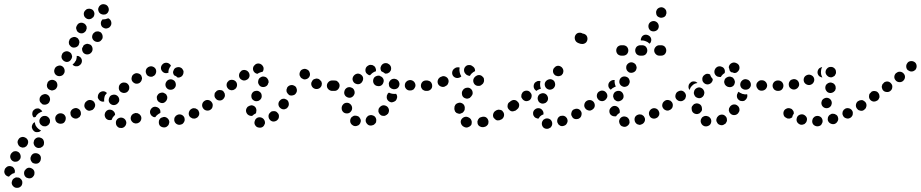

<svg xmlns="http://www.w3.org/2000/svg" viewBox="-152 -582 4416 921"><path d="M-45 291Q-45 286 -48 282Q-50 278 -54 275Q-58 271 -62 270Q-67 269 -72 269Q-72 269 -73 269Q-78 269 -82 272Q-86 274 -90 278Q-93 282 -94 286Q-96 291 -96 296Q-95 306 -87 313Q-79 320 -69 319Q-68 319 -67 319Q-57 318 -50 310Q-44 302 -45 291ZM13 242Q12 237 9 233Q6 229 2 227Q-7 221 -17 223Q-27 226 -32 235H-33Q-38 244 -36 254Q-34 264 -25 270Q-21 272 -16 273Q-11 274 -6 273Q-1 272 3 269Q7 266 9 262L10 261Q13 257 13 252Q14 247 13 242ZM-131 236 -130 235Q-130 230 -127 226Q-124 222 -120 219Q-116 216 -111 215Q-106 214 -101 215Q-97 216 -92 218Q-88 221 -85 225Q-83 229 -81 234Q-80 239 -81 244V245Q-82 246 -82 246Q-82 247 -82 248Q-87 249 -92 251Q-100 256 -107 263Q-108 264 -108 265Q-109 265 -109 265Q-110 265 -111 265Q-121 263 -127 255Q-133 246 -131 236ZM27 154Q17 151 8 155Q-1 160 -4 170L-5 171Q-6 176 -6 181Q-5 186 -3 190Q0 195 3 198Q7 201 12 202Q22 205 31 201Q40 196 43 186V185Q46 175 42 166Q37 157 27 154ZM-90 191Q-85 194 -80 194Q-75 194 -71 193Q-66 192 -62 188Q-58 185 -56 181L-55 180Q-51 171 -54 161Q-57 151 -66 146Q-70 144 -75 143Q-80 143 -85 144Q-90 146 -93 149Q-97 152 -100 157Q-105 167 -102 176Q-99 186 -90 191ZM54 86Q50 82 46 80Q41 78 37 77Q26 76 18 83Q10 90 10 100L9 101Q9 111 15 119Q22 127 32 128Q37 128 42 127Q47 125 51 122Q54 119 57 115Q59 110 59 105V104Q60 99 58 95Q57 90 54 86ZM-54 123Q-50 125 -45 126Q-40 126 -35 125Q-30 123 -26 120Q-23 117 -20 112V111Q-15 102 -18 92Q-22 82 -31 78Q-40 73 -50 76Q-60 79 -64 88L-65 89Q-70 99 -66 108Q-63 118 -54 123ZM45 44Q43 46 40 48Q38 50 34 51Q30 52 25 52Q20 52 15 50Q11 47 8 44Q4 40 3 35L2 34Q-1 25 3 17Q6 8 15 4Q16 13 19 20Q24 29 31 35Q38 41 45 44ZM82 15Q85 11 87 7Q88 2 88 -3Q87 -13 79 -20Q71 -27 61 -26H60Q49 -25 43 -17Q36 -9 37 1Q37 6 40 11Q42 15 46 18Q50 21 54 23Q59 24 64 24H65Q70 24 74 21Q79 19 82 15ZM160 -1Q163 -5 163 -10Q164 -15 163 -20Q160 -30 152 -35Q143 -40 133 -38H132Q122 -35 116 -26Q111 -17 114 -7Q116 3 125 8Q134 13 144 11H145Q150 10 154 7Q158 4 160 -1ZM235 -30Q237 -34 236 -39Q236 -44 234 -49Q230 -58 220 -62Q211 -66 201 -61H200Q196 -59 192 -55Q189 -52 187 -47Q185 -43 186 -38Q186 -33 188 -28Q192 -19 202 -15Q211 -11 221 -15L222 -16Q226 -18 230 -21Q233 -25 235 -30ZM3 -32Q2 -40 5 -48L6 -49Q8 -53 12 -56Q16 -59 20 -61Q25 -62 30 -62Q35 -62 39 -59Q43 -57 46 -54Q49 -51 51 -47Q46 -46 41 -43Q32 -39 26 -32Q21 -27 19 -21Q15 -20 11 -19Q10 -19 10 -19Q4 -24 3 -32ZM303 -72Q304 -77 303 -82Q302 -87 299 -91Q293 -99 283 -101Q273 -103 264 -97L263 -96Q255 -91 253 -80Q251 -70 257 -62Q260 -58 264 -55Q268 -52 273 -51Q278 -50 283 -52Q288 -53 292 -55L293 -56Q297 -59 299 -63Q302 -67 303 -72ZM39 -97Q40 -92 44 -89Q47 -85 51 -82Q61 -78 70 -81Q80 -84 85 -93V-94Q90 -103 87 -113Q84 -123 75 -128Q65 -133 56 -129Q46 -126 41 -117L40 -116Q38 -112 38 -107Q37 -102 39 -97ZM76 -185V-184Q71 -175 74 -165Q77 -155 87 -151Q91 -149 96 -148Q101 -148 106 -150Q110 -151 114 -154Q118 -157 120 -162L121 -163Q125 -172 122 -182Q119 -192 110 -196Q101 -201 91 -198Q81 -195 76 -186ZM122 -219Q131 -215 141 -218Q151 -221 155 -230L156 -231Q160 -240 157 -250Q154 -260 145 -265Q136 -270 126 -266Q116 -263 111 -254V-253Q106 -244 109 -234Q112 -224 122 -219ZM234 -272H233Q226 -264 216 -264Q206 -263 198 -270Q198 -271 197 -271Q197 -272 196 -272Q198 -273 199 -275Q206 -280 210 -289H211Q215 -297 216 -307Q216 -310 216 -314Q221 -314 225 -313Q229 -311 233 -308Q241 -300 241 -290Q241 -280 234 -272ZM157 -288Q166 -283 176 -286Q186 -290 190 -299L191 -300Q193 -304 194 -309Q194 -314 192 -319Q191 -323 188 -327Q184 -331 180 -333Q171 -338 161 -335Q151 -332 146 -323V-322Q141 -312 144 -303Q148 -293 157 -288ZM284 -366Q280 -369 275 -370Q270 -372 265 -372Q260 -371 256 -369Q252 -367 248 -363Q247 -360 246 -358V-357Q244 -354 242 -352Q241 -345 243 -338Q245 -331 250 -327Q258 -320 269 -321Q279 -322 286 -330Q293 -338 292 -349Q291 -359 284 -366ZM179 -371Q181 -366 184 -363Q187 -359 192 -356Q201 -352 211 -355Q221 -358 226 -367V-368Q228 -373 229 -378Q229 -382 228 -387Q226 -392 223 -396Q220 -400 215 -402Q206 -407 196 -403Q186 -400 181 -391V-390Q179 -386 178 -381Q178 -376 179 -371ZM340 -410Q340 -415 337 -419Q335 -424 331 -427Q327 -429 322 -431Q317 -432 312 -431Q307 -431 303 -428Q299 -425 296 -422L295 -421Q289 -412 290 -402Q292 -392 300 -386Q308 -380 319 -381Q329 -382 335 -391L336 -392Q339 -395 340 -400Q341 -405 340 -410ZM215 -440Q216 -435 219 -431Q223 -427 227 -425Q236 -420 246 -423Q256 -427 261 -436V-437Q263 -441 264 -446Q264 -451 263 -456Q261 -460 258 -464Q255 -468 250 -470Q241 -475 231 -472Q221 -469 217 -459H216Q214 -454 213 -449Q213 -444 215 -440ZM368 -494Q368 -494 367 -494Q367 -494 367 -494Q365 -493 363 -493Q354 -489 344 -489Q342 -489 340 -489Q339 -488 337 -486Q336 -484 335 -482L334 -481Q330 -472 333 -462Q336 -452 346 -448Q355 -443 365 -447Q375 -450 379 -459L380 -460Q384 -469 381 -479Q378 -489 368 -494ZM259 -496Q267 -489 277 -490Q287 -491 294 -499H295Q301 -507 301 -517Q300 -528 292 -535Q288 -538 283 -539Q279 -541 274 -540Q269 -540 264 -538Q260 -535 257 -532L256 -531Q249 -523 250 -513Q251 -502 259 -496ZM334 -560Q339 -562 344 -562Q349 -562 353 -560Q354 -560 355 -560Q359 -558 363 -554Q366 -551 368 -546Q370 -541 370 -536Q370 -531 368 -527Q366 -522 363 -519Q359 -515 354 -513Q350 -512 345 -512Q340 -512 335 -514Q335 -514 335 -514Q331 -515 328 -518Q324 -521 322 -525Q321 -530 319 -534Q319 -537 319 -540Q320 -543 321 -546Q323 -551 326 -554Q330 -558 334 -560Z M447 24Q451 20 452 16Q454 11 454 6Q453 -4 446 -11Q438 -18 428 -18H427Q417 -17 410 -10Q403 -2 404 8Q404 13 406 18Q408 22 412 26Q415 29 420 31Q425 32 430 32Q435 32 439 30Q444 28 447 24ZM651 23Q655 20 657 16Q659 11 660 6Q661 -4 654 -12Q647 -20 637 -21H636Q631 -21 627 -19Q622 -18 618 -15Q614 -11 612 -7Q610 -3 610 2Q609 13 615 21Q622 28 632 29H633Q638 30 643 28Q647 27 651 23ZM731 3Q734 -2 734 -7Q734 -12 733 -16Q730 -26 720 -31Q711 -35 701 -32Q696 -30 692 -27Q689 -24 686 -19Q684 -15 684 -10Q683 -5 685 0Q688 9 697 14Q707 19 717 15Q722 14 725 11Q729 7 731 3ZM523 -27Q520 -31 517 -34Q513 -37 508 -39Q503 -40 498 -40Q493 -39 489 -37Q479 -32 476 -22Q473 -12 478 -3Q481 2 485 5Q488 8 493 9Q498 11 503 10Q508 10 512 7H513Q522 2 525 -8Q528 -18 523 -27ZM350 -30Q350 -35 352 -40Q353 -44 357 -48Q360 -52 365 -54Q369 -56 374 -56Q385 -56 392 -49Q400 -42 400 -32Q400 -32 400 -31Q400 -31 400 -31Q397 -28 394 -25Q387 -18 384 -8Q383 -8 383 -7Q382 -6 380 -6Q378 -6 376 -6Q366 -5 358 -12Q351 -19 350 -30ZM803 -30Q804 -35 804 -40Q803 -45 801 -49Q799 -54 795 -57Q791 -60 786 -62Q782 -63 777 -63Q772 -63 767 -60Q758 -55 755 -46Q751 -36 756 -26Q758 -22 762 -19Q766 -16 771 -14Q775 -13 780 -13Q785 -13 790 -16Q795 -18 798 -22Q801 -26 803 -30ZM572 -31Q569 -35 568 -40Q567 -45 568 -50Q571 -60 579 -66Q588 -72 598 -69Q603 -68 607 -65Q611 -63 614 -58Q617 -54 617 -50Q618 -45 617 -40Q610 -37 604 -32Q597 -27 593 -20Q592 -20 590 -20Q589 -20 587 -20Q583 -21 579 -24Q574 -27 572 -31ZM864 -91Q861 -95 857 -98Q853 -101 848 -101Q843 -102 838 -101Q833 -100 829 -97Q821 -91 819 -81Q817 -71 823 -62Q826 -58 830 -55Q834 -53 839 -52Q844 -51 849 -52Q854 -53 858 -56Q867 -62 868 -73Q870 -83 864 -91ZM293 -57H294Q298 -60 300 -64Q303 -68 304 -73Q305 -78 304 -83Q303 -87 300 -92Q294 -100 284 -102Q274 -104 265 -98Q261 -95 258 -90Q255 -86 254 -81Q254 -76 255 -72Q256 -67 258 -63Q264 -54 275 -52Q285 -51 293 -56ZM382 -81Q391 -76 401 -79Q411 -82 416 -91H417Q422 -100 419 -110Q416 -120 407 -125Q398 -130 388 -127Q378 -125 373 -116V-115Q368 -106 370 -96Q373 -86 382 -81ZM601 -107Q602 -102 605 -98Q608 -94 612 -92Q621 -86 631 -88Q641 -91 646 -100H647Q649 -104 650 -109Q651 -114 650 -119Q648 -124 646 -128Q643 -132 638 -134Q630 -140 620 -137Q609 -135 604 -126Q601 -122 600 -117Q600 -112 601 -107ZM346 -144Q337 -145 329 -140Q324 -137 322 -133Q319 -129 318 -124Q317 -120 317 -115Q318 -110 321 -106Q325 -99 333 -96Q340 -93 348 -95Q347 -102 348 -110Q349 -119 353 -127H354Q357 -132 361 -136Q354 -143 346 -144ZM424 -144Q431 -137 442 -136Q452 -136 460 -142V-143Q468 -150 468 -160Q469 -170 462 -178Q455 -186 444 -186Q434 -187 426 -180Q418 -173 418 -162Q417 -152 424 -144ZM653 -155Q661 -150 672 -152Q682 -154 687 -162L688 -163Q693 -171 691 -181Q689 -192 681 -197Q672 -203 662 -201Q652 -199 646 -190Q640 -181 642 -171Q644 -161 653 -155ZM482 -193Q488 -184 498 -181Q508 -179 517 -184Q521 -187 524 -191Q527 -195 528 -200Q530 -205 529 -209Q528 -214 526 -219Q520 -228 510 -230Q500 -233 491 -227Q482 -222 480 -212Q477 -202 482 -193ZM682 -247V-248Q687 -257 697 -259Q707 -262 716 -257Q720 -255 723 -251Q726 -247 728 -242Q729 -238 728 -233Q728 -228 725 -223Q722 -216 715 -213Q708 -209 700 -210Q697 -213 693 -216Q688 -219 683 -221Q679 -227 678 -234Q678 -241 682 -247ZM549 -249Q547 -244 547 -239Q547 -235 549 -230Q552 -220 562 -216Q571 -212 581 -215V-216Q591 -219 595 -229Q599 -238 596 -248Q592 -258 582 -262Q573 -266 563 -262Q558 -260 555 -257Q551 -254 549 -249ZM646 -231H645Q635 -231 628 -238Q620 -246 620 -256Q620 -266 628 -274Q635 -281 645 -281H646Q653 -281 659 -277Q665 -273 668 -267Q665 -263 662 -258Q657 -250 656 -241Q656 -237 656 -233Q653 -232 651 -232Q648 -231 646 -231Z M1109 26Q1113 23 1115 19Q1118 14 1119 10Q1120 -1 1114 -9Q1108 -17 1098 -19Q1093 -20 1088 -19Q1083 -18 1079 -15Q1075 -12 1072 -7Q1070 -3 1069 2Q1067 12 1073 20Q1079 29 1090 30Q1095 31 1100 30Q1105 29 1109 26ZM1179 -41Q1176 -45 1172 -47Q1167 -49 1162 -49Q1157 -49 1152 -48Q1148 -46 1144 -42Q1136 -35 1136 -25Q1136 -14 1143 -7Q1146 -3 1151 -1Q1155 1 1160 1Q1165 1 1170 -1Q1174 -2 1178 -6Q1186 -13 1186 -23Q1187 -34 1179 -41ZM1028 -50V-51Q1028 -56 1030 -61Q1032 -65 1035 -69Q1039 -72 1043 -74Q1048 -76 1053 -77Q1063 -77 1071 -70Q1078 -63 1078 -52Q1078 -48 1077 -45Q1077 -41 1075 -38Q1070 -36 1066 -33Q1062 -30 1059 -27Q1058 -26 1056 -26Q1055 -26 1054 -26Q1044 -26 1036 -33Q1029 -40 1028 -50ZM864 -91Q858 -100 848 -102Q838 -104 829 -98Q820 -92 818 -82Q816 -72 822 -63Q828 -54 838 -52Q848 -50 857 -56V-57Q866 -62 868 -73Q870 -83 864 -91ZM1223 -104Q1218 -107 1214 -108Q1209 -109 1204 -108Q1199 -107 1195 -104Q1191 -101 1188 -97Q1182 -88 1184 -78Q1186 -68 1195 -62Q1199 -59 1204 -58Q1209 -57 1214 -58Q1218 -59 1223 -62Q1227 -65 1229 -69L1230 -70Q1235 -78 1233 -88Q1231 -99 1223 -104ZM1064 -101Q1068 -98 1073 -97Q1077 -96 1082 -97Q1087 -97 1091 -100Q1096 -103 1099 -107Q1105 -115 1103 -126Q1102 -136 1093 -142Q1085 -148 1075 -146Q1064 -145 1058 -136Q1052 -127 1054 -117Q1055 -107 1064 -101ZM927 -124Q927 -128 926 -133Q924 -138 921 -142Q918 -146 914 -148Q909 -150 904 -150Q899 -151 894 -149Q890 -148 886 -145V-144Q882 -141 879 -137Q877 -132 877 -127Q876 -122 878 -117Q879 -113 883 -109Q889 -101 900 -100Q910 -99 918 -106Q922 -110 924 -114Q927 -119 927 -124ZM1271 -156Q1270 -161 1267 -165Q1264 -169 1259 -171Q1250 -176 1240 -173Q1230 -170 1225 -161V-160Q1223 -156 1222 -151Q1222 -146 1223 -141Q1225 -137 1228 -133Q1231 -129 1235 -126Q1244 -122 1254 -125Q1264 -127 1269 -137Q1272 -141 1272 -146Q1273 -151 1271 -156ZM1467 -171Q1467 -176 1465 -181Q1463 -185 1460 -189Q1456 -192 1452 -194Q1447 -196 1442 -196H1441Q1431 -196 1424 -189Q1416 -181 1416 -171Q1416 -166 1418 -161Q1420 -157 1424 -153Q1427 -150 1432 -148Q1436 -146 1441 -146H1442Q1452 -146 1460 -153Q1467 -161 1467 -171ZM980 -190Q973 -198 963 -199Q952 -200 944 -194V-193Q936 -187 935 -177Q934 -166 941 -158Q944 -154 948 -152Q953 -150 957 -149Q962 -149 967 -150Q972 -152 976 -155Q984 -162 985 -172Q986 -182 980 -190ZM1391 -173Q1392 -178 1392 -183Q1391 -187 1389 -192Q1386 -196 1382 -199Q1379 -203 1374 -204H1373Q1369 -206 1364 -205Q1359 -204 1354 -202Q1350 -200 1347 -196Q1344 -192 1342 -187Q1339 -177 1344 -168Q1349 -159 1359 -156Q1369 -153 1379 -158Q1388 -163 1391 -173ZM1105 -165Q1115 -163 1124 -168Q1133 -173 1135 -184H1136Q1137 -189 1136 -194Q1135 -199 1132 -203Q1130 -207 1126 -210Q1122 -213 1117 -214Q1107 -217 1098 -211Q1089 -206 1087 -196V-195Q1084 -185 1090 -176Q1095 -167 1105 -165ZM1040 -236Q1034 -244 1024 -246Q1014 -248 1005 -242V-241Q997 -235 995 -225Q993 -215 999 -206Q1006 -198 1016 -196Q1026 -195 1034 -201H1035Q1043 -207 1045 -217Q1046 -228 1040 -236ZM1300 -204Q1304 -201 1309 -201Q1314 -201 1319 -203Q1328 -206 1333 -216Q1337 -225 1333 -235Q1330 -245 1320 -249Q1311 -254 1301 -250Q1291 -247 1287 -237Q1283 -228 1286 -218H1287Q1288 -213 1292 -209Q1295 -206 1300 -204ZM1062 -257Q1063 -262 1066 -266Q1069 -270 1073 -273Q1077 -276 1082 -277Q1087 -278 1091 -277H1092Q1097 -276 1101 -273Q1105 -271 1108 -266Q1111 -262 1112 -258Q1113 -253 1112 -248Q1112 -245 1110 -242Q1109 -239 1107 -237Q1106 -237 1104 -237Q1095 -235 1086 -230Q1084 -229 1083 -228H1082Q1072 -230 1066 -238Q1060 -247 1062 -257Z M1562 21Q1567 20 1571 16Q1574 13 1576 9Q1578 4 1579 -1Q1579 -6 1577 -11Q1575 -15 1572 -19Q1569 -23 1564 -25H1563Q1559 -27 1554 -27Q1549 -28 1544 -26Q1540 -24 1536 -21Q1532 -18 1530 -13Q1526 -4 1529 6Q1533 16 1542 20L1543 21Q1548 23 1553 23Q1558 23 1562 21ZM1652 4Q1653 -1 1653 -6Q1653 -11 1651 -15Q1647 -25 1637 -28Q1628 -32 1618 -28H1617Q1608 -23 1604 -14Q1600 -4 1604 5Q1609 15 1618 19Q1628 22 1637 18H1638Q1643 16 1646 12Q1650 9 1652 4ZM1705 -71Q1697 -77 1687 -77Q1677 -76 1670 -68L1669 -67Q1666 -64 1664 -59Q1663 -54 1663 -49Q1663 -44 1666 -40Q1668 -35 1672 -32Q1675 -29 1680 -27Q1685 -26 1690 -26Q1695 -26 1699 -29Q1704 -31 1707 -35H1708Q1714 -43 1714 -53Q1713 -64 1705 -71ZM1515 -38Q1525 -39 1531 -47Q1538 -55 1537 -65V-66Q1536 -76 1528 -83Q1520 -90 1510 -89Q1499 -88 1493 -80Q1486 -72 1487 -61V-60Q1488 -50 1496 -43Q1504 -37 1515 -38ZM1751 -107V-108Q1754 -114 1753 -121Q1752 -127 1748 -132Q1741 -131 1733 -132H1732Q1723 -133 1715 -137Q1715 -138 1714 -138Q1711 -136 1708 -133Q1706 -130 1705 -126L1704 -125Q1703 -121 1703 -116Q1703 -111 1705 -106Q1707 -102 1711 -98Q1714 -95 1719 -93Q1723 -91 1728 -91Q1733 -92 1738 -94Q1742 -96 1746 -99Q1749 -103 1751 -107ZM1515 -115Q1525 -111 1534 -115Q1544 -120 1547 -129L1548 -130Q1551 -140 1547 -149Q1543 -159 1533 -162Q1529 -164 1524 -164Q1519 -164 1514 -162Q1510 -160 1506 -156Q1503 -153 1501 -148V-147Q1497 -137 1501 -128Q1505 -119 1515 -115ZM1477 -172Q1477 -177 1475 -181Q1473 -186 1469 -189Q1466 -193 1461 -195Q1456 -196 1451 -196Q1447 -196 1442 -196Q1432 -196 1424 -189Q1417 -181 1417 -171Q1417 -166 1419 -161Q1421 -157 1424 -153Q1428 -150 1432 -148Q1437 -146 1442 -146Q1448 -146 1453 -146Q1463 -146 1470 -154Q1477 -162 1477 -172ZM1918 -171Q1918 -176 1916 -181Q1914 -185 1910 -189Q1907 -192 1902 -194Q1898 -196 1893 -196H1892Q1881 -196 1874 -189Q1867 -181 1867 -171Q1867 -166 1869 -161Q1871 -157 1874 -153Q1878 -150 1882 -148Q1887 -146 1892 -146H1893Q1903 -146 1910 -153Q1918 -161 1918 -171ZM1833 -154Q1836 -158 1838 -162Q1841 -167 1841 -172Q1841 -182 1834 -190Q1827 -197 1817 -198H1816Q1811 -198 1806 -196Q1802 -195 1798 -191Q1794 -188 1792 -183Q1790 -179 1790 -174Q1789 -164 1796 -156Q1803 -148 1814 -148H1815Q1820 -148 1824 -149Q1829 -151 1833 -154ZM1764 -176Q1765 -181 1763 -186Q1762 -190 1759 -194Q1756 -198 1751 -201Q1747 -203 1742 -204H1741Q1731 -205 1723 -199Q1715 -192 1713 -182Q1713 -177 1714 -172Q1715 -167 1718 -163Q1722 -160 1726 -157Q1730 -155 1735 -154H1736Q1746 -153 1755 -159Q1763 -166 1764 -176ZM1687 -186Q1691 -196 1686 -205Q1681 -214 1671 -217V-218Q1661 -221 1651 -216Q1642 -212 1639 -202Q1636 -192 1640 -183Q1645 -173 1655 -170H1656Q1666 -167 1675 -171Q1684 -176 1687 -186ZM1547 -185Q1551 -181 1556 -180Q1560 -178 1565 -178Q1570 -178 1575 -180Q1579 -183 1583 -186V-187Q1590 -195 1590 -205Q1590 -215 1582 -222Q1574 -229 1564 -229Q1554 -228 1547 -221L1546 -220Q1539 -212 1539 -202Q1540 -192 1547 -185ZM1606 -261Q1607 -262 1607 -262Q1611 -266 1615 -268Q1620 -271 1624 -271Q1629 -271 1634 -270Q1639 -268 1643 -265Q1648 -261 1650 -254Q1653 -247 1651 -240Q1646 -239 1641 -236Q1633 -232 1626 -224Q1625 -222 1623 -221Q1620 -221 1617 -222Q1613 -224 1611 -226Q1602 -232 1601 -242Q1600 -253 1606 -261ZM1674 -248Q1674 -249 1674 -250Q1674 -253 1673 -255Q1673 -258 1674 -260Q1675 -263 1676 -265Q1680 -274 1690 -278Q1700 -281 1709 -277L1710 -276Q1719 -272 1723 -262Q1726 -252 1722 -243Q1719 -238 1716 -235Q1712 -232 1707 -230Q1704 -229 1701 -229Q1698 -229 1695 -229Q1695 -230 1694 -230Q1687 -236 1679 -239Q1677 -240 1676 -242Q1675 -244 1675 -246Q1674 -246 1674 -247Q1674 -247 1674 -248Z M2110 14Q2111 9 2111 4Q2111 -1 2109 -5Q2107 -10 2104 -13Q2100 -17 2095 -19Q2094 -19 2093 -20Q2084 -24 2074 -20Q2065 -16 2060 -7Q2058 -2 2058 2Q2058 7 2060 12Q2062 17 2065 20Q2068 24 2073 26Q2075 27 2077 28Q2087 32 2096 27Q2106 23 2110 14ZM2189 14Q2191 10 2191 5Q2192 0 2190 -5Q2187 -15 2178 -20Q2169 -24 2159 -21L2156 -20Q2151 -19 2147 -16Q2144 -13 2141 -8Q2139 -4 2138 1Q2138 6 2139 11Q2142 21 2151 25Q2161 30 2171 27L2174 26Q2179 25 2182 22Q2186 19 2189 14ZM2263 -43Q2260 -48 2257 -51Q2253 -54 2248 -55Q2243 -56 2238 -56Q2233 -55 2229 -53L2226 -51Q2217 -46 2214 -36Q2211 -26 2216 -17Q2219 -13 2223 -10Q2226 -7 2231 -5Q2236 -4 2241 -5Q2246 -5 2250 -8L2253 -9Q2262 -14 2265 -24Q2268 -34 2263 -43ZM2031 -47Q2029 -51 2028 -56Q2027 -61 2028 -66Q2028 -68 2028 -70Q2030 -75 2032 -79Q2035 -83 2040 -86Q2044 -88 2049 -89Q2054 -90 2058 -89Q2069 -86 2074 -78Q2079 -69 2077 -59Q2077 -58 2077 -56Q2076 -52 2073 -48Q2071 -45 2068 -42Q2067 -41 2066 -41Q2062 -39 2057 -37Q2055 -36 2052 -36Q2050 -36 2047 -37Q2042 -38 2038 -40Q2034 -43 2031 -47ZM2331 -89Q2328 -93 2323 -96Q2319 -99 2314 -100Q2309 -100 2305 -99Q2300 -98 2296 -95L2293 -93Q2284 -88 2283 -77Q2281 -67 2287 -59Q2290 -55 2294 -52Q2298 -49 2303 -48Q2308 -47 2313 -49Q2317 -50 2322 -52L2324 -54Q2333 -60 2335 -71Q2336 -81 2331 -89ZM2073 -114Q2077 -111 2082 -110Q2087 -108 2092 -109Q2097 -110 2101 -112Q2105 -115 2108 -119L2110 -122Q2117 -130 2115 -140Q2114 -150 2105 -157Q2097 -163 2087 -161Q2077 -160 2070 -152L2068 -149Q2062 -141 2064 -130Q2065 -120 2073 -114ZM1921 -172Q1921 -177 1919 -181Q1917 -186 1914 -189Q1910 -193 1905 -194Q1901 -196 1896 -196Q1894 -196 1893 -196Q1883 -196 1875 -189Q1868 -181 1868 -171Q1868 -161 1875 -153Q1883 -146 1893 -146Q1895 -146 1897 -146Q1907 -146 1915 -154Q1922 -161 1921 -172ZM1998 -202Q1994 -211 1984 -215Q1974 -219 1965 -214L1962 -213Q1957 -211 1954 -207Q1950 -204 1949 -199Q1947 -195 1947 -190Q1947 -185 1949 -180Q1953 -171 1963 -167Q1973 -163 1982 -167L1985 -169Q1995 -173 1998 -183Q2002 -192 1998 -202ZM2125 -177Q2132 -170 2142 -170Q2153 -169 2160 -177L2163 -179Q2166 -182 2168 -187Q2170 -191 2170 -196Q2170 -201 2169 -206Q2167 -211 2163 -214Q2160 -218 2155 -220Q2151 -222 2146 -222Q2141 -222 2136 -220Q2132 -218 2128 -215L2126 -213Q2118 -205 2118 -195Q2118 -185 2125 -177ZM2060 -215 2058 -213Q2049 -207 2039 -208Q2029 -209 2022 -217Q2016 -225 2017 -235Q2018 -245 2026 -252L2029 -254Q2034 -258 2040 -259Q2047 -260 2053 -258Q2051 -250 2052 -242Q2053 -232 2057 -223Q2059 -220 2061 -216Q2061 -216 2061 -216Q2060 -216 2060 -215ZM2125 -253Q2123 -258 2118 -262L2115 -264Q2107 -271 2097 -270Q2087 -270 2080 -262Q2073 -254 2074 -243Q2075 -233 2083 -226L2085 -224Q2089 -221 2093 -220Q2097 -218 2102 -218Q2105 -224 2110 -229L2112 -231Q2119 -237 2127 -241Q2127 -247 2125 -253Z M2490 29Q2493 25 2495 21Q2497 16 2497 11Q2497 1 2490 -7Q2482 -14 2472 -14Q2467 -14 2462 -12Q2458 -10 2454 -7Q2451 -3 2449 1Q2447 6 2447 11Q2447 21 2454 29Q2461 36 2472 36Q2477 36 2481 34Q2486 32 2490 29ZM2569 -11Q2568 -15 2564 -19Q2561 -23 2556 -25Q2552 -27 2547 -27Q2542 -27 2537 -26Q2527 -22 2523 -13Q2519 -3 2522 6Q2524 11 2527 15Q2530 18 2535 21Q2539 23 2544 23Q2549 23 2554 21Q2564 18 2568 8Q2573 -1 2569 -11ZM2635 -48Q2632 -53 2628 -56Q2624 -59 2619 -60Q2614 -61 2609 -60Q2604 -59 2600 -57Q2591 -52 2589 -41Q2586 -31 2592 -23Q2594 -18 2598 -15Q2602 -12 2607 -11Q2612 -10 2617 -11Q2622 -11 2626 -14Q2635 -19 2637 -29Q2640 -40 2635 -48ZM2411 -22Q2408 -26 2406 -30Q2405 -35 2405 -40Q2406 -51 2414 -57Q2422 -64 2433 -63Q2443 -62 2449 -54Q2456 -46 2455 -36Q2455 -35 2455 -35Q2455 -34 2455 -33Q2455 -33 2454 -33Q2445 -30 2438 -23Q2434 -18 2431 -13Q2430 -13 2429 -13Q2429 -13 2428 -13Q2423 -14 2419 -16Q2414 -18 2411 -22ZM2696 -91Q2694 -95 2689 -98Q2685 -101 2680 -102Q2675 -102 2671 -101Q2666 -100 2662 -97H2661Q2653 -91 2651 -81Q2649 -71 2655 -63Q2658 -58 2662 -56Q2667 -53 2672 -52Q2676 -51 2681 -52Q2686 -54 2690 -56V-57Q2699 -63 2701 -73Q2702 -83 2696 -91ZM2334 -91Q2331 -95 2327 -98Q2323 -101 2318 -102Q2313 -103 2308 -102Q2303 -100 2299 -98Q2295 -95 2292 -91Q2289 -86 2288 -81Q2288 -77 2289 -72Q2290 -67 2292 -63Q2298 -54 2309 -52Q2319 -51 2327 -56V-57Q2336 -62 2338 -73Q2340 -83 2334 -91ZM2442 -87Q2446 -85 2451 -85Q2456 -85 2461 -87Q2466 -88 2469 -92Q2473 -95 2475 -100Q2479 -109 2475 -119Q2471 -129 2462 -133Q2452 -137 2443 -133Q2433 -130 2429 -120Q2425 -110 2429 -101Q2432 -91 2442 -87ZM2393 -137Q2387 -146 2377 -147Q2366 -148 2358 -142Q2354 -139 2352 -134Q2349 -130 2349 -125Q2348 -120 2349 -115Q2351 -111 2354 -107Q2360 -99 2370 -97Q2380 -96 2389 -102Q2397 -109 2398 -119Q2400 -129 2393 -137ZM2417 -188Q2421 -191 2426 -193Q2430 -194 2435 -194Q2437 -193 2438 -193Q2440 -193 2441 -192Q2440 -188 2439 -184Q2438 -174 2440 -164Q2441 -160 2443 -157Q2439 -156 2435 -154Q2427 -151 2421 -146Q2419 -148 2417 -149Q2415 -151 2413 -153Q2407 -161 2408 -171Q2409 -182 2417 -188ZM2474 -155Q2483 -150 2493 -153Q2503 -156 2508 -165Q2513 -174 2510 -184Q2508 -194 2499 -199Q2490 -204 2480 -201Q2470 -198 2464 -189Q2459 -180 2462 -170Q2465 -160 2474 -155ZM2501 -236Q2502 -231 2505 -227Q2508 -223 2512 -220Q2516 -218 2521 -217Q2526 -216 2531 -217Q2535 -218 2540 -220Q2544 -223 2546 -227H2547Q2549 -232 2550 -236Q2551 -241 2550 -246Q2549 -251 2546 -255Q2544 -259 2539 -262Q2535 -265 2530 -266Q2526 -267 2521 -266Q2516 -265 2512 -262Q2508 -259 2505 -255Q2502 -251 2501 -246Q2500 -241 2501 -236ZM2666 -396Q2666 -386 2659 -378Q2651 -371 2641 -371Q2633 -371 2626 -374Q2619 -376 2613 -381Q2606 -388 2605 -398Q2604 -408 2610 -416Q2616 -424 2626 -425Q2635 -426 2643 -421Q2653 -420 2660 -413Q2666 -406 2666 -396Z M2868 6Q2868 1 2867 -4Q2866 -9 2863 -13Q2860 -17 2856 -20Q2852 -22 2847 -23Q2837 -25 2828 -19Q2820 -13 2818 -3Q2817 2 2819 7Q2820 12 2823 16Q2825 20 2830 23Q2834 25 2839 26Q2849 28 2857 22Q2866 16 2868 6ZM2941 -16Q2939 -21 2936 -25Q2933 -28 2928 -31Q2924 -33 2919 -33Q2914 -34 2909 -32Q2899 -29 2894 -20Q2890 -11 2893 -1Q2894 4 2898 8Q2901 12 2905 14Q2910 16 2915 17Q2920 17 2924 15Q2934 12 2939 3Q2944 -6 2941 -16ZM2997 -16Q3002 -18 3005 -22Q3008 -26 3010 -30Q3011 -35 3011 -40Q3010 -45 3008 -49Q3003 -59 2993 -62Q2983 -65 2974 -60Q2970 -58 2967 -54Q2963 -50 2962 -45Q2960 -41 2961 -36Q2961 -31 2964 -26Q2968 -17 2978 -14Q2988 -11 2997 -16ZM2771 -49Q2771 -54 2773 -58Q2775 -63 2779 -66Q2782 -70 2787 -72Q2791 -74 2796 -74Q2801 -74 2806 -72Q2810 -70 2814 -66Q2817 -63 2819 -58Q2821 -53 2821 -49V-48Q2821 -46 2821 -44Q2820 -42 2820 -40Q2817 -39 2815 -37Q2808 -32 2803 -24Q2801 -24 2800 -24Q2798 -24 2796 -24Q2786 -24 2778 -31Q2771 -38 2771 -49ZM3070 -91Q3067 -95 3063 -98Q3059 -101 3054 -102Q3049 -102 3044 -101Q3040 -100 3036 -97H3035Q3027 -91 3025 -81Q3023 -71 3029 -63Q3032 -58 3036 -56Q3041 -53 3045 -52Q3050 -51 3055 -52Q3060 -54 3064 -56Q3073 -62 3074 -73Q3076 -83 3070 -91ZM2697 -91Q2691 -100 2680 -102Q2670 -103 2662 -98Q2653 -92 2651 -81Q2650 -71 2655 -63Q2658 -59 2663 -56Q2667 -53 2672 -52Q2677 -52 2681 -53Q2686 -54 2690 -56V-57Q2699 -62 2701 -73Q2702 -83 2697 -91ZM2790 -129Q2789 -124 2789 -119Q2790 -114 2792 -110Q2794 -105 2798 -102Q2802 -99 2806 -97Q2816 -94 2825 -99Q2834 -103 2838 -112Q2841 -122 2837 -131Q2833 -141 2823 -145Q2813 -148 2804 -144Q2794 -140 2791 -130Q2791 -130 2791 -129Q2791 -129 2790 -129ZM2761 -117Q2762 -122 2761 -127Q2760 -132 2757 -136Q2751 -145 2741 -147Q2731 -149 2722 -143Q2722 -143 2721 -142Q2721 -142 2720 -142Q2712 -135 2711 -125Q2710 -114 2717 -106Q2723 -98 2734 -97Q2744 -96 2752 -103Q2755 -106 2757 -109Q2760 -113 2761 -117ZM2773 -190Q2778 -195 2784 -197Q2790 -199 2797 -198Q2796 -195 2796 -193Q2796 -183 2799 -174Q2800 -170 2802 -167Q2798 -166 2795 -164Q2786 -160 2779 -153Q2778 -152 2778 -152Q2777 -153 2776 -153Q2775 -154 2774 -155Q2766 -162 2766 -173Q2766 -183 2773 -190ZM2821 -201Q2817 -191 2820 -182Q2824 -172 2833 -168Q2842 -163 2852 -167Q2862 -170 2866 -180Q2871 -189 2867 -199Q2864 -209 2854 -213Q2845 -217 2835 -214Q2825 -210 2821 -201ZM2853 -250Q2854 -245 2858 -241Q2861 -238 2865 -235Q2874 -231 2884 -234Q2894 -237 2899 -246Q2901 -251 2902 -256Q2902 -261 2900 -266Q2899 -270 2896 -274Q2892 -278 2888 -280Q2879 -285 2869 -282Q2859 -278 2854 -269Q2852 -265 2852 -260Q2851 -255 2853 -250ZM2862 -340Q2862 -350 2855 -358Q2847 -365 2837 -365H2829Q2819 -365 2811 -358Q2804 -350 2804 -340Q2804 -330 2811 -322Q2819 -315 2829 -315H2837Q2847 -315 2855 -322Q2862 -330 2862 -340ZM2953 -340Q2953 -350 2946 -358Q2939 -365 2928 -365H2920Q2910 -365 2902 -358Q2895 -350 2895 -340Q2895 -330 2902 -322Q2910 -315 2920 -315H2928Q2939 -315 2946 -322Q2953 -330 2953 -340ZM3044 -340Q3044 -350 3037 -358Q3030 -365 3019 -365H3011Q3001 -365 2994 -358Q2986 -350 2986 -340Q2986 -330 2994 -322Q3001 -315 3011 -315H3019Q3030 -315 3037 -322Q3044 -330 3044 -340ZM2925 -402V-403Q2930 -412 2940 -415Q2950 -417 2959 -412Q2968 -407 2971 -398Q2974 -388 2969 -379V-378Q2968 -377 2966 -375Q2965 -373 2963 -372Q2963 -373 2962 -374Q2955 -381 2946 -384Q2937 -388 2928 -388H2922Q2922 -391 2922 -395Q2923 -399 2925 -402ZM2969 -435Q2978 -430 2988 -432Q2998 -434 3004 -442Q3004 -443 3005 -443Q3005 -444 3005 -444Q3010 -453 3007 -463Q3004 -473 2995 -478Q2986 -483 2976 -480Q2966 -477 2961 -468Q2957 -460 2959 -450Q2961 -441 2969 -435ZM2996 -515Q2997 -510 3000 -506Q3003 -502 3008 -500Q3017 -495 3027 -498Q3037 -500 3042 -509V-510Q3044 -514 3045 -519Q3045 -524 3044 -529Q3043 -533 3040 -537Q3037 -541 3032 -544Q3023 -549 3013 -546Q3003 -543 2998 -534Q2996 -530 2995 -525Q2995 -520 2996 -515Z M3258 9Q3260 4 3260 -1Q3260 -6 3258 -11Q3256 -15 3252 -19Q3249 -22 3244 -24Q3244 -24 3243 -24Q3239 -26 3234 -26Q3229 -26 3224 -24Q3220 -22 3216 -19Q3213 -15 3211 -11Q3207 -1 3211 8Q3215 18 3224 22Q3225 22 3226 23Q3236 26 3245 22Q3255 18 3258 9ZM3334 1Q3336 -4 3335 -8Q3335 -13 3333 -18Q3328 -27 3319 -31Q3309 -34 3300 -30L3298 -29Q3294 -27 3291 -23Q3287 -19 3286 -15Q3284 -10 3284 -5Q3284 0 3287 4Q3291 14 3301 17Q3311 21 3320 16L3321 15Q3326 13 3329 10Q3332 6 3334 1ZM3395 -58Q3395 -63 3392 -68Q3390 -72 3386 -75Q3378 -82 3368 -81Q3358 -80 3351 -72L3350 -71Q3347 -67 3345 -62Q3344 -57 3344 -52Q3345 -48 3347 -43Q3350 -39 3353 -36Q3361 -29 3372 -30Q3382 -31 3389 -39V-40Q3393 -44 3394 -48Q3396 -53 3395 -58ZM3194 -35Q3199 -36 3203 -38Q3207 -41 3210 -45Q3213 -48 3215 -53Q3216 -58 3215 -63V-64Q3214 -75 3206 -81Q3197 -87 3187 -86Q3182 -85 3178 -83Q3174 -80 3171 -76Q3167 -72 3166 -68Q3165 -63 3166 -58V-57Q3167 -46 3175 -40Q3183 -34 3194 -35ZM3071 -92Q3068 -96 3064 -99Q3060 -101 3055 -102Q3050 -103 3045 -102Q3041 -101 3036 -98V-97Q3027 -92 3025 -81Q3024 -71 3030 -63Q3035 -54 3046 -52Q3056 -51 3064 -57H3065Q3074 -63 3075 -73Q3077 -83 3071 -92ZM3138 -118Q3139 -123 3138 -127Q3137 -132 3134 -136Q3128 -145 3118 -147Q3107 -148 3099 -142H3098Q3090 -136 3088 -125Q3086 -115 3092 -107Q3095 -103 3100 -100Q3104 -97 3109 -97Q3114 -96 3118 -97Q3123 -98 3127 -101L3128 -102Q3132 -104 3135 -109Q3137 -113 3138 -118ZM3432 -114V-115Q3433 -119 3433 -122Q3433 -126 3432 -130Q3426 -129 3420 -129L3419 -130Q3410 -130 3402 -135Q3396 -137 3391 -142Q3389 -140 3387 -137Q3386 -134 3385 -131H3384V-130Q3381 -120 3385 -111Q3390 -102 3400 -98Q3404 -97 3409 -97Q3414 -97 3419 -99Q3423 -102 3426 -105Q3430 -109 3431 -114ZM3193 -113Q3197 -111 3202 -111Q3207 -111 3212 -113Q3216 -116 3220 -119Q3223 -123 3225 -127V-129Q3229 -138 3224 -148Q3220 -157 3210 -161Q3201 -165 3191 -160Q3182 -156 3178 -146V-145Q3174 -135 3179 -126Q3183 -116 3193 -113ZM3598 -153Q3601 -157 3603 -161Q3605 -166 3605 -171Q3605 -181 3598 -189Q3591 -196 3580 -196H3579Q3574 -196 3569 -194Q3565 -192 3561 -189Q3558 -185 3556 -181Q3554 -176 3554 -171Q3554 -166 3556 -161Q3558 -157 3561 -153Q3565 -150 3569 -148Q3574 -146 3579 -146H3580Q3585 -146 3590 -148Q3594 -150 3598 -153ZM3528 -171Q3528 -176 3526 -181Q3524 -186 3521 -189Q3517 -193 3513 -195Q3508 -197 3503 -197H3502Q3492 -198 3484 -190Q3476 -183 3476 -173Q3476 -168 3478 -163Q3480 -159 3483 -155Q3486 -151 3491 -149Q3495 -147 3500 -147H3502Q3512 -147 3520 -154Q3527 -161 3528 -171ZM3182 -181Q3188 -183 3194 -184Q3191 -187 3187 -189Q3184 -191 3180 -191Q3175 -192 3170 -191Q3165 -190 3161 -187V-186Q3152 -180 3151 -170Q3149 -160 3155 -152Q3155 -151 3155 -151Q3156 -151 3156 -150Q3156 -152 3157 -153V-154Q3160 -163 3166 -169Q3173 -177 3182 -181ZM3450 -174Q3450 -179 3449 -184Q3447 -189 3444 -193Q3441 -196 3437 -199Q3432 -201 3427 -202H3426Q3416 -203 3408 -196Q3400 -189 3399 -179Q3398 -174 3400 -169Q3401 -165 3404 -161Q3407 -157 3412 -155Q3416 -152 3421 -152H3423Q3433 -151 3441 -157Q3449 -164 3450 -174ZM3372 -182Q3374 -187 3373 -192Q3372 -197 3370 -201Q3367 -206 3364 -209Q3360 -212 3355 -213L3353 -214Q3344 -216 3335 -211Q3325 -206 3323 -196Q3321 -191 3322 -186Q3323 -181 3325 -177Q3328 -173 3331 -170Q3335 -167 3340 -165H3342Q3352 -162 3361 -167Q3370 -172 3372 -182ZM3225 -184Q3232 -177 3243 -177Q3253 -178 3260 -185L3261 -186Q3264 -190 3266 -194Q3267 -198 3267 -203Q3261 -209 3257 -217Q3255 -221 3254 -225Q3246 -229 3238 -228Q3230 -226 3224 -220L3223 -219Q3216 -211 3217 -201Q3217 -191 3225 -184ZM3276 -246Q3277 -247 3277 -248Q3279 -253 3282 -256Q3286 -260 3290 -262Q3295 -264 3300 -264Q3305 -264 3309 -262Q3319 -259 3323 -250Q3327 -241 3324 -231Q3324 -231 3323 -231Q3315 -226 3309 -218Q3307 -216 3306 -213Q3302 -212 3299 -213Q3295 -213 3292 -214Q3282 -217 3277 -227Q3273 -236 3276 -246ZM3344 -258Q3344 -260 3344 -261Q3344 -263 3345 -265Q3348 -274 3357 -279Q3366 -284 3376 -281Q3377 -281 3378 -280Q3388 -277 3393 -268Q3397 -258 3394 -249Q3391 -241 3384 -236Q3378 -231 3369 -232Q3365 -234 3361 -235H3359Q3357 -236 3355 -236Q3353 -238 3351 -240Q3349 -242 3348 -244Q3347 -251 3344 -258Q3344 -258 3344 -258Z M3787 17Q3790 13 3792 8Q3794 4 3794 -1Q3794 -11 3787 -19Q3779 -26 3769 -26Q3764 -26 3759 -24Q3754 -22 3751 -18Q3747 -15 3746 -10Q3744 -5 3744 0Q3744 10 3751 17Q3759 24 3769 24Q3774 24 3779 22Q3784 20 3787 17ZM3707 13Q3711 10 3714 6Q3717 2 3718 -3Q3721 -13 3716 -21Q3710 -30 3700 -33Q3690 -35 3681 -30Q3672 -25 3670 -15Q3667 -5 3672 4Q3678 13 3688 16Q3693 17 3698 16Q3703 15 3707 13ZM3868 -18Q3867 -23 3864 -27Q3861 -31 3856 -33Q3852 -36 3847 -36Q3842 -37 3837 -36Q3832 -34 3828 -31Q3824 -28 3822 -24Q3819 -20 3819 -15Q3818 -10 3819 -5Q3822 5 3831 10Q3840 15 3850 13Q3860 10 3865 1Q3871 -8 3868 -18ZM3938 -30Q3939 -35 3939 -40Q3939 -45 3937 -49Q3932 -59 3922 -62Q3912 -65 3903 -61Q3898 -58 3895 -55Q3892 -51 3890 -46Q3889 -42 3889 -37Q3889 -32 3892 -27Q3896 -18 3906 -15Q3916 -11 3925 -16Q3930 -18 3933 -22Q3936 -26 3938 -30ZM3616 -19H3615Q3607 -25 3606 -36Q3605 -46 3611 -54Q3614 -58 3619 -60Q3623 -63 3628 -63Q3633 -64 3638 -62Q3643 -61 3647 -58Q3651 -54 3654 -49Q3656 -43 3656 -37Q3656 -37 3655 -36Q3650 -29 3648 -20Q3648 -20 3648 -19Q3645 -17 3641 -15Q3638 -14 3634 -13Q3629 -13 3624 -14Q3620 -16 3616 -19ZM3999 -91Q3997 -95 3992 -98Q3988 -101 3983 -102Q3978 -102 3974 -101Q3969 -100 3965 -97H3964Q3956 -91 3954 -81Q3952 -71 3958 -62Q3961 -58 3965 -56Q3970 -53 3974 -52Q3979 -51 3984 -52Q3989 -54 3993 -56V-57Q4002 -62 4004 -73Q4005 -83 3999 -91ZM3803 -65Q3813 -61 3823 -65Q3832 -69 3836 -78V-79Q3840 -88 3836 -98Q3832 -107 3823 -111Q3813 -115 3804 -111Q3794 -107 3790 -98V-97Q3786 -88 3790 -78Q3794 -69 3803 -65ZM3829 -136Q3834 -135 3838 -137Q3843 -138 3847 -141Q3851 -144 3854 -148Q3856 -153 3857 -158Q3857 -163 3856 -168Q3855 -172 3852 -176Q3849 -180 3844 -183Q3840 -185 3835 -186Q3825 -187 3817 -181Q3808 -175 3807 -164Q3806 -154 3812 -146Q3818 -137 3829 -136ZM3606 -171Q3606 -176 3604 -181Q3602 -185 3599 -189Q3595 -192 3591 -194Q3586 -196 3581 -196Q3571 -196 3563 -189Q3556 -181 3556 -171Q3556 -166 3558 -161Q3560 -157 3563 -153Q3567 -150 3571 -148Q3576 -146 3581 -146Q3592 -146 3599 -153Q3606 -161 3606 -171ZM3677 -164Q3680 -168 3681 -172Q3682 -177 3681 -182Q3679 -192 3671 -198Q3662 -204 3652 -202Q3647 -201 3643 -199Q3638 -196 3636 -192Q3633 -188 3632 -183Q3631 -178 3632 -173Q3633 -163 3642 -157Q3651 -151 3661 -153Q3666 -154 3670 -157Q3674 -159 3677 -164ZM3752 -209Q3748 -218 3738 -222Q3729 -226 3719 -222Q3709 -218 3705 -209Q3701 -199 3705 -189Q3709 -180 3719 -176Q3729 -172 3738 -176Q3748 -180 3752 -190Q3756 -199 3752 -209ZM3792 -260Q3789 -260 3786 -259Q3783 -258 3781 -256H3780Q3772 -250 3770 -240Q3768 -230 3774 -221Q3777 -216 3782 -214Q3788 -211 3793 -210Q3792 -213 3790 -216Q3786 -225 3786 -234Q3786 -243 3788 -252Q3790 -256 3792 -260ZM3835 -211Q3840 -211 3844 -214Q3849 -216 3852 -219Q3855 -223 3857 -228Q3859 -232 3858 -237V-238Q3858 -248 3850 -255Q3842 -262 3832 -261Q3822 -261 3815 -253Q3808 -246 3808 -235Q3809 -225 3817 -218Q3824 -211 3835 -211Z M4004 -72Q4005 -77 4004 -82Q4003 -87 4000 -91Q3997 -95 3993 -97Q3989 -100 3984 -101Q3979 -102 3974 -100Q3969 -99 3965 -96Q3960 -93 3958 -89Q3955 -85 3954 -80Q3954 -75 3955 -70Q3956 -65 3959 -61Q3962 -57 3966 -54Q3970 -52 3975 -51Q3980 -50 3985 -51Q3989 -52 3993 -55L3994 -56Q3998 -59 4001 -63Q4003 -67 4004 -72ZM4067 -116Q4067 -121 4066 -126Q4065 -131 4062 -135Q4056 -144 4046 -145Q4036 -147 4027 -141V-140Q4023 -137 4020 -133Q4017 -129 4017 -124Q4016 -119 4017 -114Q4018 -109 4021 -105Q4027 -97 4037 -95Q4048 -94 4056 -100H4057Q4061 -103 4063 -107Q4066 -112 4067 -116ZM4123 -181Q4117 -189 4107 -191Q4097 -192 4088 -186V-185Q4084 -182 4081 -178Q4079 -174 4078 -169Q4077 -164 4079 -159Q4080 -154 4083 -150Q4089 -142 4099 -141Q4110 -139 4118 -145L4119 -146Q4127 -152 4128 -162Q4130 -173 4123 -181ZM4183 -229Q4176 -237 4166 -238Q4156 -239 4148 -232H4147Q4139 -225 4138 -215Q4137 -205 4144 -197Q4150 -189 4161 -188Q4171 -187 4179 -193L4180 -194Q4188 -201 4189 -211Q4190 -221 4183 -229ZM4238 -282Q4230 -289 4220 -289Q4209 -289 4202 -282V-281Q4195 -274 4195 -264Q4195 -253 4202 -246Q4206 -243 4211 -241Q4215 -239 4220 -239Q4225 -239 4230 -241Q4234 -243 4238 -246Q4245 -254 4245 -264Q4245 -275 4238 -282Z"/></svg>

Font: FRB American Cursive Guidelines Arrows Dotted Black
Style: Bold Italic
Weight: 900
Italic angle: -25°
Version: Version 2.0;Modular Font Editor K font №1